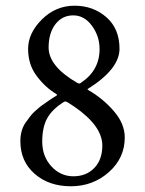

<svg xmlns="http://www.w3.org/2000/svg" viewBox="-20 -648 513 677"><path d="M292 -335.9Q285.2 -334 292 -330.1Q342.8 -300.8 381.3 -256.3Q419.9 -211.9 419.9 -163.1Q419.9 -90.8 363.8 -41Q307.6 8.8 230 8.8Q152.3 8.8 102.1 -35.2Q51.8 -79.1 51.8 -150.4Q51.8 -189 70.3 -215.8Q88.9 -242.7 100.6 -253.4Q112.3 -263.7 117.2 -268.1Q122.1 -272.5 134.8 -281.2Q147.5 -290 150.9 -292.5Q154.3 -294.9 166 -302.7L178.7 -310.5Q183.6 -313.5 178.7 -316.4Q140.6 -338.9 109.9 -379.4Q79.1 -419.9 79.1 -475.6Q79.1 -531.2 127.9 -579.6Q176.8 -627.9 242.7 -627.9Q308.6 -627.9 355 -587.4Q401.4 -546.9 401.4 -476.1Q401.4 -405.3 292 -335.9ZM151.4 -480.5Q151.4 -414.1 252.9 -355.5Q256.8 -353.5 259.3 -353.5Q261.7 -353.5 264.6 -355.5Q331.1 -399.4 331.1 -474.6Q331.1 -520.5 304.2 -557.1Q277.3 -593.8 238.3 -593.8Q199.2 -593.8 175.3 -562.5Q151.4 -531.2 151.4 -480.5ZM340.8 -134.8Q340.8 -203.6 242.7 -271.5Q215.8 -290 211.4 -290Q207 -290 206.1 -289.1Q165 -263.7 147 -231.9Q128.9 -200.2 128.9 -148.4Q128.9 -96.7 161.1 -61.5Q193.4 -26.4 238.8 -26.4Q284.2 -26.4 312.5 -55.7Q340.8 -85 340.8 -134.8Z"/></svg>

Font: CrimsonText-Roman
Style: Roman
Weight: 400
Version: Version 0.13